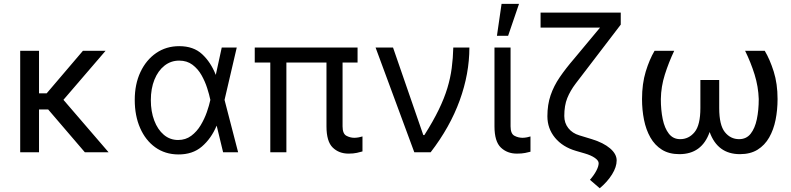

<svg xmlns="http://www.w3.org/2000/svg" viewBox="-20 -793 4122 1000"><path d="M183.2 -528.4V-306.8H223L411.9 -528.4H529.8L310.4 -273.1L545.5 0H421.9L230.8 -223H183.2V0H85.2V-528.4Z M907.7 11.4Q839.5 10.7 788.7 -25.7Q737.9 -62.1 709.9 -126.1Q681.8 -190 681.8 -272.7Q681.8 -354.8 711.5 -417.8Q741.1 -480.8 793.3 -516.7Q845.5 -552.6 913.4 -552.6Q987.9 -552.6 1032.8 -510.8Q1077.8 -469.1 1103.7 -403.4H1104L1134.9 -545.5H1213.1L1149.5 -272.7L1220.2 0H1142L1108.7 -137.8H1108Q1080.3 -71.7 1031.6 -29.8Q983 12.1 907.7 11.4ZM1075.6 -272.7 1075.3 -274.1Q1070 -300.1 1058.9 -334.5Q1047.9 -369 1029.5 -401.6Q1011 -434.3 982.4 -455.8Q953.8 -477.3 913.4 -477.3Q870 -477.3 836.6 -451Q803.3 -424.7 784.4 -378.2Q765.6 -331.7 765.6 -271.3Q765.6 -212.4 783.4 -165.3Q801.1 -118.3 833.1 -91.1Q865.1 -63.9 907.7 -63.9Q947.1 -63.9 976.2 -85.8Q1005.3 -107.6 1025.2 -140.8Q1045.1 -174 1057.4 -209.3Q1069.6 -244.7 1075.3 -271.3Z M1842.3 -545.5V-467.3H1764.2V-134.9Q1764.2 -96.6 1784.1 -85.9Q1804 -75.3 1825.3 -75.3Q1837 -75.3 1849.3 -77.8Q1861.5 -80.3 1867.9 -82.4V-4.3Q1857.2 -1.1 1839.1 3Q1821 7.1 1795.5 7.1Q1745.4 7.1 1712.9 -24.5Q1680.4 -56.1 1680.4 -134.9V-467.3H1471.6V0H1387.8V-467.3H1306.8V-545.5Z M2137.8 0 1936.1 -545.5H2027L2184.7 -89.5H2190.3Q2236.2 -161.9 2265.1 -221.6Q2294 -281.2 2310 -334.2Q2326 -387.1 2332.7 -438.4Q2339.5 -489.7 2340.9 -545.5H2424.7Q2424.7 -409.1 2374.3 -270.1Q2323.9 -131 2223 0Z M2555.4 -545.5H2639.2V-134.9Q2639.2 -96.6 2659.3 -85.9Q2679.3 -75.3 2701.7 -75.3Q2712.4 -75.3 2725 -77.8Q2737.6 -80.3 2742.9 -82.4V-2.8Q2732.2 0.4 2714.8 3.7Q2697.4 7.1 2671.9 7.1Q2621.8 7.1 2588.6 -24.5Q2555.4 -56.1 2555.4 -134.9ZM2568.2 -606.5 2592.3 -772.7H2683.2L2626.4 -606.5Z M2795.5 -727.3H3213.1V-664.8L3046.9 -447.4Q3007.1 -395.6 2978.5 -358Q2949.9 -320.3 2934.5 -282Q2919 -243.6 2919 -188.9Q2919 -152.3 2940 -125.7Q2960.9 -99.1 2997.2 -88.1L3062.5 -68.2Q3122.9 -49.7 3157.3 -20.4Q3191.8 8.9 3191.8 42.6Q3191.8 76.7 3167.8 115.2Q3143.8 153.8 3103.7 187.5L3052.6 143.5Q3073.9 119.3 3085.9 96.2Q3098 73.2 3098 56.8Q3098 43.3 3078.3 29.5Q3058.6 15.6 3024.1 5.7L2980.1 -7.1Q2910.5 -27.3 2870.7 -75.5Q2831 -123.6 2831 -187.5Q2831 -247.9 2847.7 -296.7Q2864.3 -345.5 2895.6 -391.2Q2926.8 -436.8 2970.2 -487.2L3105.1 -649.1H2795.5Z M3860.8 -528.4H3963.1Q3989.7 -483.7 4009.8 -420.3Q4029.8 -356.9 4029.8 -277Q4029.8 -220.5 4019.5 -169Q4009.2 -117.5 3986.2 -77.1Q3963.1 -36.6 3925.6 -13.3Q3888.1 9.9 3833.8 9.9Q3717.3 9.9 3676.1 -105.5Q3635.7 9.9 3518.5 9.9Q3464.8 9.9 3427.6 -13.3Q3390.3 -36.6 3367.4 -77.1Q3344.5 -117.5 3334.2 -169Q3323.9 -220.5 3323.9 -277Q3323.9 -356.9 3343.2 -420.3Q3362.6 -483.7 3389.2 -528.4H3491.5Q3462.7 -467.7 3442.8 -404.8Q3422.9 -342 3421.9 -277Q3421.9 -220.2 3431.6 -172.8Q3441.4 -125.4 3463.6 -96.8Q3485.8 -68.2 3522.7 -68.2Q3567.5 -68.2 3597.7 -104.9Q3627.8 -141.7 3627.8 -230.1V-376.4H3725.9V-230.1Q3725.9 -141.7 3755.3 -104.9Q3784.8 -68.2 3829.5 -68.2Q3867.2 -68.2 3889.6 -96.4Q3911.9 -124.6 3921.9 -172.1Q3931.8 -219.5 3931.8 -277Q3929.7 -342 3910.2 -404.8Q3890.6 -467.7 3860.8 -528.4Z"/></svg>

Font: Inter UI
Style: Regular
Weight: 400
Designer: Rasmus Andersson
Foundry: rsms
Version: 3.2;8d6f07862